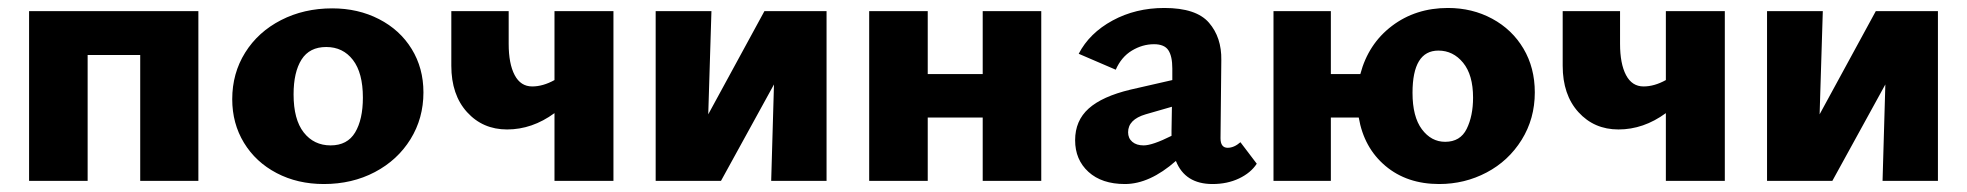

<svg xmlns="http://www.w3.org/2000/svg" viewBox="-20 -454 4939 482"><path d="M478 0H332V-316H200V0H53V-426H478Z M563 -205Q563 -270 595.5 -322Q628 -374 685.5 -403.5Q743 -433 814 -433Q879 -433 931.5 -406Q984 -379 1013.5 -331Q1043 -283 1043 -222Q1043 -157 1010.5 -104.5Q978 -52 921 -22Q864 8 793 8Q727 8 674.5 -19.5Q622 -47 592.5 -95.5Q563 -144 563 -205ZM891 -209Q891 -271 866 -303.5Q841 -336 799 -336Q757 -336 737 -304.5Q717 -273 717 -217Q717 -154 742.5 -121.5Q768 -89 810 -89Q852 -89 871.5 -121.5Q891 -154 891 -209Z M1520 -426V0H1372V-170Q1316 -129 1253 -129Q1192 -129 1152.5 -172.5Q1113 -216 1113 -289V-426H1257V-344Q1257 -294 1272 -265.5Q1287 -237 1316 -237Q1343 -237 1372 -253V-426Z M2055 0H1916L1923 -242L1790 0H1626V-426H1766L1758 -167L1899 -426H2055Z M2594 -426V0H2447V-159H2309V0H2162V-426H2309V-268H2447V-426Z M3135 -43Q3120 -20 3090.5 -6Q3061 8 3024 8Q2955 8 2932 -50Q2866 8 2804 8Q2746 8 2712.5 -22.5Q2679 -53 2679 -102Q2679 -151 2713 -181.5Q2747 -212 2818 -229L2923 -253V-282Q2923 -313 2913 -328Q2903 -343 2877 -343Q2848 -343 2821.5 -327Q2795 -311 2781 -279L2688 -319Q2715 -371 2773 -402.5Q2831 -434 2903 -434Q2983 -434 3015 -397Q3047 -360 3046 -303L3044 -107Q3044 -83 3062 -83Q3078 -83 3094 -97ZM2921 -113V-126L2922 -186L2856 -167Q2812 -154 2812 -122Q2812 -107 2822.5 -98Q2833 -89 2851 -89Q2873 -89 2921 -113Z M3833 -222Q3833 -156 3800 -103Q3767 -50 3712 -21Q3657 8 3593 8Q3512 8 3458 -37.5Q3404 -83 3391 -159H3321V0H3177V-426H3321V-268H3395Q3415 -344 3474.5 -389Q3534 -434 3615 -434Q3676 -434 3726 -407Q3776 -380 3804.5 -332Q3833 -284 3833 -222ZM3678 -209Q3678 -266 3653 -296.5Q3628 -327 3591 -327Q3526 -327 3526 -221Q3526 -161 3549.5 -129.5Q3573 -98 3608 -98Q3646 -98 3662 -130.5Q3678 -163 3678 -209Z M4310 -426V0H4162V-170Q4106 -129 4043 -129Q3982 -129 3942.5 -172.5Q3903 -216 3903 -289V-426H4047V-344Q4047 -294 4062 -265.5Q4077 -237 4106 -237Q4133 -237 4162 -253V-426Z M4845 0H4706L4713 -242L4580 0H4416V-426H4556L4548 -167L4689 -426H4845Z"/></svg>

Font: Ysabeau Ultrabold
Style: Regular
Weight: 800
Designer: Christian Thalmann (Catharsis Fonts)
Version: Version 0.003